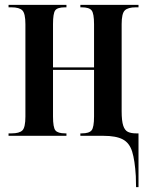

<svg xmlns="http://www.w3.org/2000/svg" viewBox="-20 -556 597 786"><path d="M536 165Q532 100 521 64.5Q510 29 482.5 14.5Q455 0 403 0H309V-10H315Q345 -10 355 -22.5Q365 -35 365 -79V-270H197V-79Q197 -34 207 -22Q217 -10 247 -10H252V0H15V-10H27Q59 -10 71.5 -22Q84 -34 84 -79V-457Q84 -501 71.5 -513.5Q59 -526 27 -526H15V-536H252V-526H246Q215 -526 206 -513.5Q197 -501 197 -457V-280H365V-457Q365 -501 355 -513.5Q345 -526 315 -526H309V-536H547V-526H536Q504 -526 491 -513.5Q478 -501 478 -457V-101Q478 -61 484.5 -41.5Q491 -22 504 -16Q517 -10 537 -10H547V210H537Z"/></svg>

Font: Noto Serif Display ExtraCondensed SemiBold
Style: Regular
Weight: 600
Width: 2
Designer: Monotype Design Team
Foundry: Monotype Imaging Inc.
Version: Version 2.009